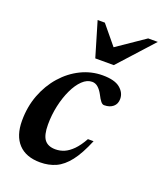

<svg xmlns="http://www.w3.org/2000/svg" viewBox="-129 -763 734 862"><g transform="rotate(20 238.0 -332.5)"><path d="M261 -408Q236.5 -408 214.5 -386.8Q192.5 -365.5 175.8 -330Q159 -294.5 149.2 -250.2Q139.5 -206 139.5 -160Q139.5 -109.5 156.2 -88Q173 -66.5 208.5 -66.5Q230.5 -66.5 250.8 -75.2Q271 -84 291 -104.2Q311 -124.5 330.5 -159.5H357.5Q330 -93 301 -55.8Q272 -18.5 238.5 -3.2Q205 12 164 12Q96 12 60 -26.5Q24 -65 24 -136.5Q24 -203.5 45.8 -260.5Q67.5 -317.5 105.5 -360.5Q143.5 -403.5 192.5 -427.5Q241.5 -451.5 295.5 -451.5Q352.5 -451.5 378.8 -430Q405 -408.5 405 -378.5Q405 -354.5 389 -341Q373 -327.5 347 -327.5Q338.5 -327 330.2 -337Q322 -347 312 -367Q301.5 -386.5 289 -397.2Q276.5 -408 261 -408ZM476 -677 326 -511.5H237.5L188.5 -677H223L310 -571.5H275.5L430 -677Z"/></g></svg>

Font: Newsreader 24pt SemiBold
Style: Italic
Weight: 600
Italic angle: -17°
Designer: Hugues Gentile
Foundry: Production Type
Version: Version 1.003